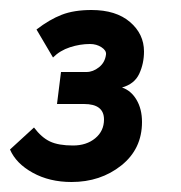

<svg xmlns="http://www.w3.org/2000/svg" viewBox="-21 -561 362 384"><path d="M-1 -262 47 -306Q62 -286 79 -278Q96 -270 125 -270Q152 -270 169.5 -284.5Q187 -299 187 -322Q187 -353 147 -353H93L101 -417H152Q165 -417 177 -426.5Q189 -436 191 -452Q192 -460 182 -466.5Q172 -473 159 -473Q139 -473 119 -466.5Q99 -460 85 -446L52 -502Q78 -522 102.5 -531.5Q127 -541 162 -541Q211 -541 239 -517Q267 -493 267 -458Q267 -434 257.5 -413.5Q248 -393 223 -386Q241 -380 252 -361.5Q263 -343 263 -317Q263 -263 221.5 -230Q180 -197 122 -197Q78 -197 44.5 -215.5Q11 -234 -1 -262Z"/></svg>

Font: Bellota
Style: Bold Italic
Weight: 700
Italic angle: -7.5°
Designer: Kemie Guaida
Foundry: Kemie Guaida
Version: Version 4.001